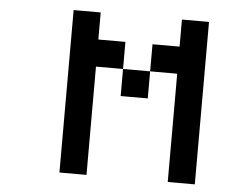

<svg xmlns="http://www.w3.org/2000/svg" viewBox="-49 -726 987 785"><g transform="rotate(5 444.5 -333.5)"><path d="M333.3 -444.4H444.4V-333.3H555.6V-444.4H444.4V-555.6H333.3V-666.7H222.2V0H333.3ZM555.6 -555.6V-444.4H666.7V0H777.8V-666.7H666.7V-555.6Z"/></g></svg>

Font: linjaSipiki
Style: Regular
Weight: 500
Foundry: Made with Bits'n'Picas by Kreative Software
Version: Version 1.3